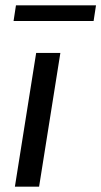

<svg xmlns="http://www.w3.org/2000/svg" viewBox="-20 -702 381 722"><path d="M36 0 116 -503H207L127 0ZM31 -623 40 -682H341L332 -623Z"/></svg>

Font: Mulish ExtraLight Medium
Style: Italic
Weight: 500
Italic angle: -9°
Version: Version 3.603